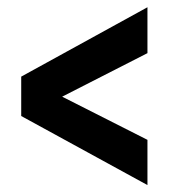

<svg xmlns="http://www.w3.org/2000/svg" viewBox="-20 -602 482 543"><path d="M397 -78.6V-206.5L155.8 -328.6L397 -451.7V-581.5L40 -385.3V-273.9Z"/></svg>

Font: Roboto Flex Super Cond Bold
Style: Regular
Weight: 700
Width: 3
Designer: Berlow after Robertson
Foundry: Google
Version: Version 3.000